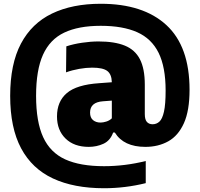

<svg xmlns="http://www.w3.org/2000/svg" viewBox="-20 -769 1060 1019"><path d="M532 230Q372.5 230 261.2 178.2Q150 126.5 92 18Q34 -90.5 34 -260Q34 -429.5 91.2 -537.5Q148.5 -645.5 256.2 -697.2Q364 -749 514.5 -749Q740.5 -749 863.2 -635.8Q986 -522.5 986 -292.5Q986 -181.5 956 -115Q926 -48.5 873 -19Q820 10.5 751.5 10.5Q636.5 10.5 589.5 -65.5H580.5Q565 -22.5 529 -6Q493 10.5 451 10.5Q373 10.5 327.8 -33.8Q282.5 -78 282.5 -151Q282.5 -230.5 334.8 -275Q387 -319.5 506.5 -327.5L573.5 -332.5Q572.5 -375 549.2 -392.5Q526 -410 469 -410Q437.5 -410 400.5 -403.5Q363.5 -397 330.5 -385L332 -523Q370 -535.5 415.8 -542.2Q461.5 -549 503 -549Q588 -549 642.2 -527Q696.5 -505 722.5 -454.8Q748.5 -404.5 748.5 -319.5V-163.5Q748.5 -134.5 759.5 -122Q770.5 -109.5 790 -109.5Q810.5 -109.5 826 -123.5Q841.5 -137.5 850.2 -176.2Q859 -215 859 -288.5Q859 -413 821.8 -488.5Q784.5 -564 708.2 -598Q632 -632 514.5 -632Q397 -632 321 -596Q245 -560 208.2 -478.5Q171.5 -397 171.5 -260.5Q171.5 -123 209 -41.2Q246.5 40.5 326 76.8Q405.5 113 532 113Q643 113 753.5 85.5V203Q644.5 230 532 230ZM458 -171.5Q458 -144.5 473.8 -131.5Q489.5 -118.5 513.5 -118.5Q527 -118.5 544 -123.8Q561 -129 573.5 -141V-235L526.5 -231.5Q458 -226.5 458 -171.5Z"/></svg>

Font: Encode Sans SemiCondensed SemiCondensed ExtraBold
Style: Regular
Weight: 800
Width: 4
Designer: Multiple Designers
Foundry: Impallari Type
Version: Version 3.000; ttfautohint (v1.8.3) -l 8 -r 50 -G 200 -x 14 